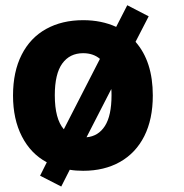

<svg xmlns="http://www.w3.org/2000/svg" viewBox="-20 -635 695 727"><path d="M244.1 7.8 211.9 71.3 131.8 30.3 157.2 -20.5Q96.7 -52.7 63 -118.2Q29.3 -183.6 29.3 -273.4Q29.3 -363.3 62 -427.7Q94.7 -492.2 154.8 -525.4Q214.8 -558.6 294.9 -558.6Q364.3 -558.6 419.9 -533.2L461.9 -615.2L543 -573.2L493.2 -476.6Q558.6 -402.3 558.6 -273.4Q558.6 -183.6 526.4 -119.6Q494.1 -55.7 434.6 -22Q375 11.7 294.9 11.7Q266.6 11.7 244.1 7.8ZM221.7 -145.5 358.4 -412.1Q333 -433.6 294.9 -433.6Q244.1 -433.6 215.8 -394.5Q187.5 -355.5 187.5 -274.4Q187.5 -184.6 221.7 -145.5ZM402.3 -274.4Q402.3 -291 401.4 -297.9L307.6 -115.2Q352.5 -119.1 377.4 -158.2Q402.3 -197.3 402.3 -274.4Z"/></svg>

Font: Min Sans Black
Style: Regular
Weight: 900
Designer: Jinseong-Kim, NotoSansCJK, Nunito
Foundry: Jinseong-Kim
Version: Version 1.000